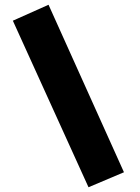

<svg xmlns="http://www.w3.org/2000/svg" viewBox="-20 -751 588 807"><path d="M501 -27 184 -731 34 -664 352 36Z"/></svg>

Font: TitilliumText22L
Style: 999 wt
Weight: 900
Designer: Campivisivi
Foundry: Campivisivi
Version: 1.000